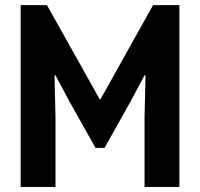

<svg xmlns="http://www.w3.org/2000/svg" viewBox="-20 -740 792 760"><path d="M61.8 0V-719.7H165.9L374.5 -347.3H377.9L585.9 -719.7H690.1V0H552.2V-279.9L556.1 -441.9H552.2L496.4 -337.6L393.8 -154.8H358.1L255.4 -337.6L199.6 -441.9H195.7L199.6 -279.9V0Z"/></svg>

Font: Reddit Sans Condensed
Style: Regular
Weight: 400
Designer: Stephen Hutchings
Foundry: Reddit
Version: Version 1.014